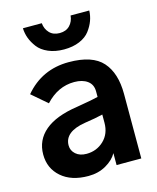

<svg xmlns="http://www.w3.org/2000/svg" viewBox="-124 -915 832 1018"><g transform="rotate(-15 292.0 -405.5)"><path d="M173.8 -166Q173.8 -137.7 195.8 -118.2Q217.8 -98.6 254.9 -98.6Q310.5 -98.6 349.6 -135.7Q388.7 -172.9 388.7 -233.4V-278.3Q349.6 -268.6 289.1 -259.8Q173.8 -241.2 173.8 -166ZM31.2 -154.3Q31.2 -233.4 91.3 -284.2Q151.4 -335 270.5 -352.5Q364.3 -368.2 388.7 -375V-405.3Q388.7 -443.4 361.3 -463.4Q334 -483.4 289.1 -483.4Q199.2 -483.4 130.9 -409.2L46.9 -481.4Q140.6 -592.8 288.1 -592.8Q418 -592.8 473.1 -530.8Q528.3 -468.8 528.3 -354.5V0H392.6V-65.4Q374 -31.2 331.5 -6.8Q289.1 17.6 234.4 17.6Q140.6 17.6 85.9 -30.3Q31.2 -78.1 31.2 -154.3ZM100.6 -829.1H204.1Q207 -796.9 227.5 -775.4Q248 -753.9 283.2 -753.9Q318.4 -753.9 338.9 -775.4Q359.4 -796.9 362.3 -829.1H464.8Q463.9 -800.8 454.1 -773.9Q444.3 -747.1 424.8 -721.2Q405.3 -695.3 368.7 -679.7Q332 -664.1 283.2 -664.1Q234.4 -664.1 197.3 -680.2Q160.2 -696.3 140.6 -722.2Q121.1 -748 111.3 -774.4Q101.6 -800.8 100.6 -829.1Z"/></g></svg>

Font: Gothic A1 ExtraBold
Style: Regular
Weight: 800
Designer: HanYang I&C Co.,Ltd.
Foundry: HanYang I&C Co.,Ltd.
Version: Version 2.50